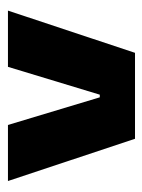

<svg xmlns="http://www.w3.org/2000/svg" viewBox="45 -724 376 507"><g transform="rotate(90 233.5 -471.0)"><path d="M120 -639H347L458.5 -303.5H310.5L237.5 -546H230.5L157 -303.5H8.5Z"/></g></svg>

Font: Anek Gujarati Medium ExtraBold
Style: Regular
Weight: 800
Version: Version 1.003